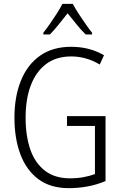

<svg xmlns="http://www.w3.org/2000/svg" viewBox="-20 -967 630 997"><path d="M328 -364H528V-27Q484 -8 435.5 1Q387 10 337 10Q242 10 179.5 -36.5Q117 -83 86 -165.5Q55 -248 55 -356Q55 -465 88.5 -548Q122 -631 187.5 -677.5Q253 -724 350 -724Q396 -724 438.5 -713.5Q481 -703 520 -680L498 -632Q461 -654 424 -664Q387 -674 350 -674Q272 -674 219.5 -634.5Q167 -595 140 -524Q113 -453 113 -356Q113 -261 137.5 -190.5Q162 -120 213.5 -80.5Q265 -41 343 -41Q381 -41 413.5 -47Q446 -53 473 -63V-313H328ZM358 -947Q370 -924 388.5 -895.5Q407 -867 426 -840Q445 -813 458 -797V-788H425Q402 -810 378 -840Q354 -870 331 -898Q309 -870 284.5 -839.5Q260 -809 239 -788H205V-797Q221 -817 239.5 -843.5Q258 -870 275.5 -897.5Q293 -925 304 -947Z"/></svg>

Font: Noto Sans Condensed Light
Style: Regular
Weight: 300
Width: 3
Designer: Monotype Design Team
Foundry: Monotype Imaging Inc.
Version: Version 2.013; ttfautohint (v1.8.4.7-5d5b)